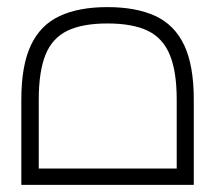

<svg xmlns="http://www.w3.org/2000/svg" viewBox="-20 -520 605 540"><path d="M40 0V-240Q40 -336 67 -393Q94 -450 148 -475Q202 -500 282 -500Q363 -500 417 -475Q471 -450 498 -393Q525 -336 525 -240V0ZM89 -25 65 -46H499L477 -25V-240Q477 -319 457.5 -366Q438 -413 395.5 -433.5Q353 -454 282 -454Q212 -454 169.5 -433.5Q127 -413 108 -366Q89 -319 89 -240Z"/></svg>

Font: Cairo Play Light
Style: Regular
Weight: 300
Version: Version 3.119